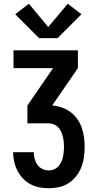

<svg xmlns="http://www.w3.org/2000/svg" viewBox="-20 -788 515 1023"><path d="M240 215Q214 215 189 210Q164 205 141.5 193Q119 181 101.5 162Q84 143 72.5 120.5Q61 98 55.5 73Q50 48 50 23H160Q160 40 164.5 57.5Q169 75 179 89.5Q189 104 205.5 112Q222 120 240 120Q254 120 267 115Q280 110 289.5 100Q299 90 305.5 77Q312 64 315 50.5Q318 37 319.5 23Q321 9 321 -5Q321 -19 319.5 -33.5Q318 -48 314.5 -61.5Q311 -75 305 -88Q299 -101 289 -111Q279 -121 265.5 -126Q252 -131 238 -131H126V-226L263 -425H52V-520H395V-425L258 -226Q284 -224 309 -215.5Q334 -207 355 -191.5Q376 -176 391.5 -154Q407 -132 415.5 -107.5Q424 -83 427.5 -57Q431 -31 431 -5Q431 23 427 50.5Q423 78 413 103.5Q403 129 385.5 151Q368 173 345 188Q322 203 294.5 209Q267 215 240 215ZM188 -585 61 -712 134 -768 237 -644 341 -768 414 -712 287 -585Z"/></svg>

Font: Iosevka QP
Style: Bold
Weight: 700
Designer: Belleve Invis
Foundry: Belleve Invis
Version: Version 20.0.0; ttfautohint (v1.8.4)